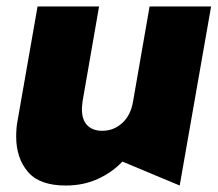

<svg xmlns="http://www.w3.org/2000/svg" viewBox="-20 -561 672 593"><path d="M30 -139Q30 -73 66 -30.5Q102 12 183 12Q238 12 282.5 -8.5Q327 -29 358 -62L535 12L632 -541H442L391 -248Q384 -205 357.5 -181Q331 -157 296 -157Q266 -157 249.5 -174Q233 -191 233 -224Q233 -230 235 -248L286 -541H96L34 -187Q30 -166 30 -139Z"/></svg>

Font: Geom Black
Style: Bold Italic
Weight: 900
Italic angle: -10°
Version: Version 1.102